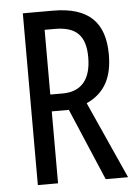

<svg xmlns="http://www.w3.org/2000/svg" viewBox="-52 -754 565 795"><g transform="rotate(-5 230.5 -357.0)"><path d="M199 -714H73V0H157V-299H228L355 0H448L304 -320C381 -355 413 -419 413 -513C413 -647 346 -714 199 -714ZM200 -638C287 -638 327 -600 327 -509C327 -416 285 -369 209 -369H157V-638Z"/></g></svg>

Font: Noto Sans UI Condensed
Style: Regular
Weight: 400
Width: 3
Designer: Monotype Design Team
Foundry: Monotype Imaging Inc.
Version: Version 1.901